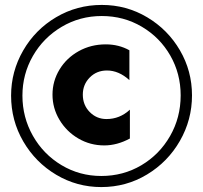

<svg xmlns="http://www.w3.org/2000/svg" viewBox="-20 -741 823 779"><path d="M391 18Q492 18 576.5 -33Q661 -84 710 -169.5Q759 -255 759 -354Q759 -453 710 -537Q661 -621 577 -671Q493 -721 393 -721Q292 -721 207.5 -671Q123 -621 74 -536Q25 -451 25 -353Q25 -252 74.5 -167Q124 -82 208 -32Q292 18 391 18ZM391 -27Q303 -27 229.5 -71Q156 -115 113.5 -190Q71 -265 71 -353Q71 -440 113.5 -514Q156 -588 230 -632Q304 -676 393 -676Q482 -676 555.5 -632.5Q629 -589 671 -515.5Q713 -442 713 -354Q713 -264 670 -189Q627 -114 553.5 -70.5Q480 -27 391 -27ZM412 -258Q372 -258 344 -286.5Q316 -315 316 -357Q316 -398 344 -426.5Q372 -455 414 -455Q462 -455 505 -416V-537Q462 -561 409 -561Q349 -561 299.5 -533.5Q250 -506 221.5 -459Q193 -412 193 -357Q193 -302 221.5 -254.5Q250 -207 298 -179Q346 -151 403 -151Q455 -151 507 -179V-296Q466 -258 412 -258Z"/></svg>

Font: Geom ExtraBold
Style: Bold
Weight: 800
Version: Version 1.102